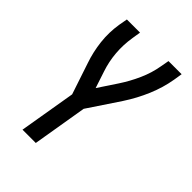

<svg xmlns="http://www.w3.org/2000/svg" viewBox="-215 -627 930 930"><g transform="rotate(45 250.0 -162.5)"><path d="M114 205 163 -86 109 -248Q90 -303 83 -363.5Q76 -424 86 -486L94 -530H184L177 -486Q168 -431 172.5 -377Q177 -323 194 -273L222 -188L285 -283Q316 -330 339 -381.5Q362 -433 371 -486L379 -530H469L462 -486Q451 -421 424.5 -358.5Q398 -296 360 -238L252 -76L205 205Z"/></g></svg>

Font: Iosevka Curly Medium Oblique
Style: Regular
Weight: 500
Italic angle: -9°
Monospace: yes
Designer: Belleve Invis
Foundry: Belleve Invis
Version: Version 11.1.0; ttfautohint (v1.8.3)